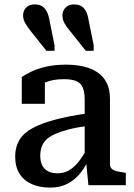

<svg xmlns="http://www.w3.org/2000/svg" viewBox="-20 -842 611 873"><path d="M382 -755 406 -636V-611H370L300 -699Q282 -720 273 -736.5Q264 -753 264 -772Q264 -793 278 -807.5Q292 -822 317 -822Q346 -822 361.5 -804.5Q377 -787 382 -755ZM204 -755 228 -636V-611H191L121 -699Q104 -720 94.5 -737Q85 -754 85 -772Q85 -793 99 -807.5Q113 -822 139 -822Q167 -822 182.5 -804.5Q198 -787 204 -755ZM381 -327V-270Q328 -263 290.5 -253Q253 -243 228 -231.5Q203 -220 189 -205.5Q175 -191 169 -173Q163 -155 163 -134Q163 -107 172.5 -89Q182 -71 200 -62.5Q218 -54 242 -54Q269 -54 292 -66.5Q315 -79 336.5 -105.5Q358 -132 379 -172L384 -118Q365 -77 339.5 -48Q314 -19 281.5 -4Q249 11 209 11Q160 11 124 -5Q88 -21 68.5 -52.5Q49 -84 49 -131Q49 -172 67 -203.5Q85 -235 124.5 -257.5Q164 -280 227 -297Q290 -314 381 -327ZM382 0 371 -112 365 -117V-389Q365 -423 356.5 -443.5Q348 -464 327.5 -473Q307 -482 271 -482Q219 -482 185.5 -467Q152 -452 137 -434Q134 -441 136 -449.5Q138 -458 144.5 -465.5Q151 -473 161 -478Q171 -483 184 -485V-370H79V-492Q94 -502 121 -515.5Q148 -529 188 -538.5Q228 -548 280 -548Q324 -548 360.5 -539.5Q397 -531 424 -512.5Q451 -494 465.5 -464.5Q480 -435 480 -393V-95Q480 -82 488 -74.5Q496 -67 511 -63.5Q526 -60 547 -57L552 -56V0Z"/></svg>

Font: Roboto Serif SemiCondensed Medium
Style: Regular
Weight: 500
Width: 4
Designer: Greg Gazdowicz
Foundry: Commercial Type
Version: Version 1.007